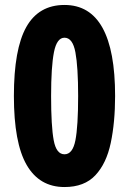

<svg xmlns="http://www.w3.org/2000/svg" viewBox="-20 -744 521 774"><path d="M444 -357Q444 -251 426.5 -168Q409 -85 364.5 -37.5Q320 10 240 10Q139 10 87.5 -79Q36 -168 36 -357Q36 -546 86 -635Q136 -724 240 -724Q444 -724 444 -357ZM186 -357Q186 -235 196.5 -178.5Q207 -122 240 -122Q273 -122 284 -178.5Q295 -235 295 -357Q295 -474 284 -533Q273 -592 240 -592Q209 -592 197.5 -533.5Q186 -475 186 -357Z"/></svg>

Font: Noto Sans Ethiopic ExtraCondensed ExtraBold
Style: Regular
Weight: 800
Width: 2
Designer: Monotype Design Team
Foundry: Monotype Imaging Inc.
Version: Version 2.102; ttfautohint (v1.8.4.7-5d5b)